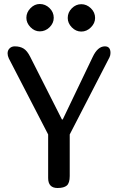

<svg xmlns="http://www.w3.org/2000/svg" viewBox="-20 -941 587 961"><path d="M112 -852Q112 -879 132.5 -900Q153 -921 179 -921Q207 -921 228 -900.5Q249 -880 249 -852Q249 -825 228 -804.5Q207 -784 179 -784Q153 -784 132.5 -805Q112 -826 112 -852ZM319 -851Q319 -879 339.5 -899.5Q360 -920 387 -920Q414 -920 435 -899.5Q456 -879 456 -851Q456 -825 435 -804Q414 -783 387 -783Q360 -783 339.5 -804Q319 -825 319 -851ZM268 0Q221 0 221 -50V-268L24 -649Q18 -662 18 -674Q18 -689 28 -699Q38 -709 54 -709Q80 -709 98 -698Q116 -687 131 -657L290 -343H294L444 -656Q469 -709 505 -709Q533 -709 533 -676Q533 -664 528 -654L329 -268V-60Q329 -25 314.5 -12.5Q300 0 268 0Z"/></svg>

Font: Marmelad
Style: Regular
Weight: 400
Designer: Manvel Shmavonyan
Foundry: Cyreal
Version: Version 1.001;PS 001.001;hotconv 1.0.88;makeotf.lib2.5.64775